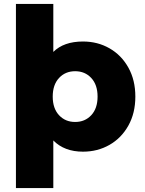

<svg xmlns="http://www.w3.org/2000/svg" viewBox="-20 -762 735 976"><path d="M668 -271Q668 -187 632.5 -123.5Q597 -60 536.5 -25.5Q476 9 402 9Q307 9 251 -48V194H61V-742H251V-498Q304 -551 402 -551Q476 -551 536.5 -516.5Q597 -482 632.5 -418.5Q668 -355 668 -271ZM476 -271Q476 -331 444 -365.5Q412 -400 362 -400Q312 -400 280 -365.5Q248 -331 248 -271Q248 -211 280 -176.5Q312 -142 362 -142Q412 -142 444 -176.5Q476 -211 476 -271Z"/></svg>

Font: Idrija
Style: Regular
Weight: 800
Designer: Julieta Ulanovsky
Foundry: Julieta Ulanovsky
Version: Version 7.200